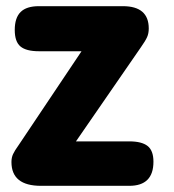

<svg xmlns="http://www.w3.org/2000/svg" viewBox="-20 -602 563 622"><path d="M106 -582H377.9Q461.9 -582 461.9 -509.8Q461.9 -493.7 456.5 -481.7Q451.2 -469.7 436 -448.2L226.1 -144H398.9Q439 -144 458 -129.2Q477.1 -114.3 477.1 -78.1Q477.1 0 398.9 0H112.8Q17.1 0 17.1 -77.1Q17.1 -91.3 22.2 -102.5Q27.3 -113.8 41 -132.8L244.1 -436H106Q64.9 -436 46.4 -451.4Q27.8 -466.8 27.8 -504.9Q27.8 -544.4 46.9 -563.2Q65.9 -582 106 -582Z"/></svg>

Font: BPreplay
Style: Bold
Weight: 700
Designer: Magenta/George Triantafyllakos
Foundry: Magenta/George Triantafyllakos
Version: Version 1.00